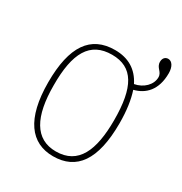

<svg xmlns="http://www.w3.org/2000/svg" viewBox="-152 -739 814 861"><g transform="rotate(30 254.5 -308.5)"><path d="M243 10C364 10 428 -77 428 -267C428 -333 420 -386 406 -428C462 -442 507 -484 507 -572C507 -605 493 -627 473 -627C460 -627 447 -618 447 -597C447 -566 476 -562 476 -533C476 -494 441 -460 396 -452C366 -512 316 -542 247 -542C121 -542 59 -453 59 -267C59 -78 128 10 243 10ZM243 -15C135 -15 87 -106 87 -267C86 -434 132 -517 246 -517C355 -517 400 -437 400 -267C400 -111 359 -15 243 -15Z"/></g></svg>

Font: Noto Serif SemiCondensed Thin
Style: Regular
Weight: 100
Width: 4
Designer: Monotype Design Team
Foundry: Monotype Imaging Inc.
Version: Version 2.015